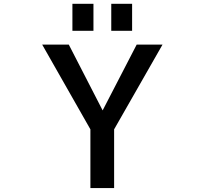

<svg xmlns="http://www.w3.org/2000/svg" viewBox="-20 -959 1040 980"><path d="M349.6 -801.8V-939.5H457V-801.8ZM547.9 -801.8V-939.5H654.3V-801.8ZM503.9 -395.5 677.7 -731.4H809.6L562.5 -298.8V1H441.4V-298.8L195.3 -731.4H331.1Z"/></svg>

Font: GenEi Gothic M SemiBold
Style: Regular
Weight: 500
Designer: o_tamon (Modified); [Source Han Sans]
Ryoko NISHIZUKA  (kana & ideographs); Paul D. Hunt (Latin, Greek & Cyrillic); Wenl
Version: Version 1.1a;Original Version 1.004